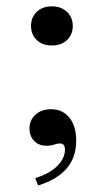

<svg xmlns="http://www.w3.org/2000/svg" viewBox="-20 -447 325 593"><path d="M97.6 125.8 88.7 103.2Q134.7 88.7 157.7 64.9Q180.6 41.1 180.6 15.3Q180.6 -4 165.3 -4Q157.3 -4 147.2 -0.4Q137.1 3.2 124.2 3.2Q100 3.2 85.5 -11.7Q71 -26.6 71 -50Q71 -75.8 89.5 -92.7Q108.1 -109.7 137.9 -109.7Q173.4 -109.7 194.4 -83.5Q215.3 -57.3 215.3 -12.9Q215.3 39.5 185.5 73.8Q155.6 108.1 97.6 125.8ZM140.3 -306.5Q111.3 -306.5 93.5 -323.4Q75.8 -340.3 75.8 -366.9Q75.8 -393.5 93.5 -410.5Q111.3 -427.4 140.3 -427.4Q168.5 -427.4 186.7 -410.5Q204.8 -393.5 204.8 -366.9Q204.8 -340.3 187.1 -323.4Q169.4 -306.5 140.3 -306.5Z"/></svg>

Font: Playfair 12pt
Style: Regular
Weight: 400
Designer: Claus Eggers Sørensen
Foundry: Claus Eggers Sørensen
Version: Version 2.000;gftools[0.9.28]